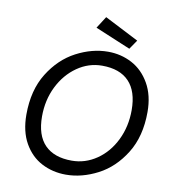

<svg xmlns="http://www.w3.org/2000/svg" viewBox="-95 -963 947 1054"><g transform="rotate(10 379.0 -436.0)"><path d="M72.5 0ZM342.5 8.8Q268.8 8.8 207.5 -23.1Q146.2 -55 109.4 -120Q72.5 -185 72.5 -278.8Q72.5 -415 131.2 -509.4Q190 -603.8 278.1 -650Q366.2 -696.2 455 -696.2Q527.5 -696.2 588.8 -663.8Q650 -631.2 687.5 -565.6Q725 -500 725 -407.5Q725 -271.2 666.2 -176.9Q607.5 -82.5 519.4 -36.9Q431.2 8.8 342.5 8.8ZM436.2 -615Q361.2 -615 297.5 -570.6Q233.8 -526.2 196.2 -450.6Q158.8 -375 158.8 -283.8Q158.8 -178.8 210.6 -125.6Q262.5 -72.5 361.2 -72.5Q436.2 -72.5 500 -116.2Q563.8 -160 600.6 -235.6Q637.5 -311.2 637.5 -402.5Q637.5 -507.5 586.2 -561.2Q535 -615 436.2 -615ZM601.2 -783.8 566.2 -732.5 368.8 -815 411.2 -881.2Z"/></g></svg>

Font: Cambay
Style: Italic
Weight: 400
Italic angle: -11°
Designer: Pooja Saxena
Foundry: Pooja Saxena
Version: Version 1.019;PS 001.019;hotconv 1.0.70;makeotf.lib2.5.58329